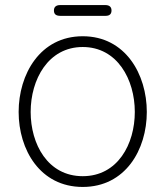

<svg xmlns="http://www.w3.org/2000/svg" viewBox="-20 -721 645 749"><path d="M392.1 -659.2C408.2 -659.2 415 -667 415 -680.2C415 -693.4 407.2 -701.2 391.1 -701.2H214.8C198.2 -701.2 190.4 -693.4 190.4 -680.2C190.4 -667 196.8 -659.2 215.3 -659.2ZM302.7 8.3C469.2 8.3 552.7 -137.2 552.7 -284.2C552.7 -431.2 469.2 -579.6 302.7 -579.6C136.2 -579.6 52.7 -431.2 52.7 -284.2C52.7 -137.2 136.2 8.3 302.7 8.3ZM302.7 -537.6C437.5 -537.6 505.9 -411.1 505.9 -284.2C505.9 -159.2 439.5 -33.7 302.7 -33.7C166 -33.7 99.6 -159.2 99.6 -284.2C99.6 -411.1 168 -537.6 302.7 -537.6Z"/></svg>

Font: Cutive Mono
Style: Regular
Weight: 400
Monospace: yes
Designer: Vernon Adams
Foundry: Vernon Adams
Version: Version 1.002